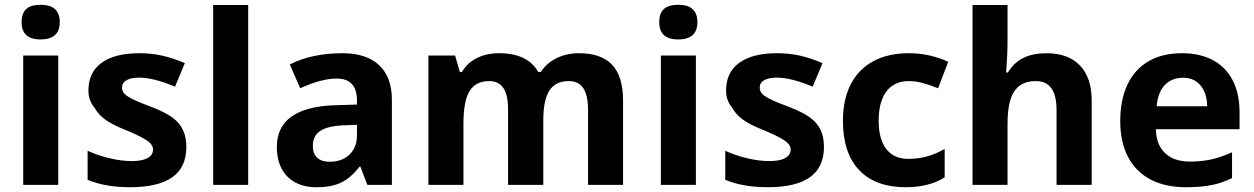

<svg xmlns="http://www.w3.org/2000/svg" viewBox="-20 -781 5298 811"><path d="M226.1 0H78.1V-546.4H226.1ZM71.3 -687Q71.3 -724.6 90.6 -742.7Q109.9 -760.7 151.4 -760.7Q192.9 -760.7 212.6 -742.2Q232.4 -723.6 232.4 -687Q232.4 -650.9 211.9 -632.6Q191.4 -614.3 151.4 -614.3Q71.3 -614.3 71.3 -687Z M350.1 -21.5V-144Q394 -124 443.8 -112.3Q493.7 -100.6 536.6 -100.6Q580.6 -100.6 603.5 -113.3Q626.5 -126 626.5 -149.9Q626.5 -171.9 594.2 -191.7Q562 -211.4 502 -235.4Q452.6 -255.4 423.8 -276.4Q395 -297.4 379.9 -325.2Q366.7 -340.8 360.1 -358.6Q353.5 -376.5 353.5 -398.4Q353.5 -475.6 409.4 -515.9Q465.3 -556.2 568.4 -556.2Q620.1 -556.2 666 -545.9Q711.9 -535.6 760.7 -514.2L719.2 -414.6Q678.2 -432.6 638.7 -442.9Q599.1 -453.1 567.9 -453.1Q533.7 -453.1 514.6 -442.4Q495.6 -431.6 495.6 -411.1Q495.6 -390.1 516.1 -376Q534.2 -364.3 555.9 -354.7Q577.6 -345.2 616.7 -330.6Q675.3 -308.1 706.8 -285.6Q738.3 -263.2 752.9 -231.9Q767.1 -201.2 767.1 -160.6Q767.1 -74.2 707.5 -32.2Q647.9 9.8 529.8 9.8Q424.8 9.8 350.1 -21.5Z M1028.3 0H880.4V-759.8H1028.3Z M1531.7 0 1502.4 -76.7H1498.5Q1472.7 -43.9 1446.5 -25.1Q1420.4 -6.3 1389.4 1.7Q1358.4 9.8 1316.4 9.8Q1264.6 9.8 1227.1 -10.5Q1189.5 -30.8 1169.4 -69.1Q1149.4 -107.4 1149.4 -160.6Q1149.4 -244.6 1211.4 -288.6Q1273.4 -332.5 1393.1 -336.4L1487.8 -339.4V-355.5Q1487.8 -402.3 1466.6 -425.8Q1445.3 -449.2 1401.9 -449.2Q1337.4 -449.2 1248 -408.2L1204.1 -508.8Q1297.4 -556.2 1426.8 -556.2Q1527.8 -556.2 1581.5 -505.6Q1635.3 -455.1 1635.3 -359.9V0ZM1487.8 -208V-253.9L1429.2 -251.5Q1362.8 -248.5 1332 -227.5Q1301.3 -206.5 1301.3 -164.6Q1301.3 -131.8 1319.8 -114.7Q1338.4 -97.7 1374 -97.7Q1407.2 -97.7 1433.1 -111.3Q1459 -125 1473.4 -149.9Q1487.8 -174.8 1487.8 -208Z M1789.6 -546.4H1902.3L1922.4 -476.6H1931.2Q1952.6 -515.1 1993.9 -535.6Q2035.2 -556.2 2087.4 -556.2Q2209 -556.2 2253.4 -477.1H2264.6Q2288.6 -514.6 2331.1 -535.4Q2373.5 -556.2 2425.3 -556.2Q2520 -556.2 2565.9 -507.1Q2611.8 -458 2611.8 -356V0H2463.9V-314.9Q2463.9 -377.9 2444.1 -408.2Q2424.3 -438.5 2382.3 -438.5Q2326.2 -438.5 2300.3 -397.9Q2274.9 -357.9 2274.9 -273.9V0H2126V-319.3Q2126 -379.4 2106.4 -408.9Q2086.9 -438.5 2045.9 -438.5Q1988.8 -438.5 1962.9 -395Q1937.5 -353.5 1937.5 -257.3V0H1789.6Z M2919.4 0H2771.5V-546.4H2919.4ZM2764.6 -687Q2764.6 -724.6 2783.9 -742.7Q2803.2 -760.7 2844.7 -760.7Q2886.2 -760.7 2906 -742.2Q2925.8 -723.6 2925.8 -687Q2925.8 -650.9 2905.3 -632.6Q2884.8 -614.3 2844.7 -614.3Q2764.6 -614.3 2764.6 -687Z M3043.5 -21.5V-144Q3087.4 -124 3137.2 -112.3Q3187 -100.6 3230 -100.6Q3273.9 -100.6 3296.9 -113.3Q3319.8 -126 3319.8 -149.9Q3319.8 -171.9 3287.6 -191.7Q3255.4 -211.4 3195.3 -235.4Q3146 -255.4 3117.2 -276.4Q3088.4 -297.4 3073.2 -325.2Q3060.1 -340.8 3053.5 -358.6Q3046.9 -376.5 3046.9 -398.4Q3046.9 -475.6 3102.8 -515.9Q3158.7 -556.2 3261.7 -556.2Q3313.5 -556.2 3359.4 -545.9Q3405.3 -535.6 3454.1 -514.2L3412.6 -414.6Q3371.6 -432.6 3332 -442.9Q3292.5 -453.1 3261.2 -453.1Q3227.1 -453.1 3208 -442.4Q3189 -431.6 3189 -411.1Q3189 -390.1 3209.5 -376Q3227.5 -364.3 3249.3 -354.7Q3271 -345.2 3310.1 -330.6Q3368.7 -308.1 3400.1 -285.6Q3431.6 -263.2 3446.3 -231.9Q3460.4 -201.2 3460.4 -160.6Q3460.4 -74.2 3400.9 -32.2Q3341.3 9.8 3223.1 9.8Q3118.2 9.8 3043.5 -21.5Z M3540.5 -270.5Q3540.5 -360.8 3573.5 -424.8Q3606.4 -488.8 3668.9 -522.5Q3731.4 -556.2 3819.3 -556.2Q3906.2 -556.2 3985.4 -520L3942.4 -408.2Q3903.8 -423.3 3875.5 -430.9Q3847.2 -438.5 3818.8 -438.5Q3777.8 -438.5 3748 -418Q3720.2 -398.4 3705.8 -361.3Q3691.4 -324.2 3691.4 -271.5Q3691.4 -181.6 3732.9 -141.1Q3764.2 -109.9 3817.4 -109.9Q3898.4 -109.9 3970.2 -151.9V-31.7Q3903.8 9.8 3806.2 9.8Q3677.2 9.8 3608.9 -62.7Q3540.5 -135.3 3540.5 -270.5Z M4087.9 -759.8H4235.8V-611.8Q4235.8 -550.3 4230 -474.6H4236.8Q4264.2 -518.1 4304 -537.1Q4343.8 -556.2 4399.9 -556.2Q4492.2 -556.2 4541.7 -504.4Q4591.3 -452.6 4591.3 -356V0H4442.9V-314.5Q4442.9 -377.4 4421.1 -408Q4399.4 -438.5 4355 -438.5Q4306.2 -438.5 4277.8 -411.6Q4256.3 -391.1 4246.1 -353.5Q4235.8 -315.9 4235.8 -258.3V0H4087.9Z M4711.9 -269.5Q4711.9 -359.9 4742.7 -424.3Q4773.4 -488.8 4831.8 -522.5Q4890.1 -556.2 4972.2 -556.2Q5048.8 -556.2 5103.5 -526.9Q5158.2 -497.6 5187 -441.4Q5215.8 -385.3 5215.8 -306.2V-235.4H4862.3Q4863.8 -169.9 4901.1 -134.3Q4938.5 -98.6 5005.4 -98.6Q5054.7 -98.6 5094.5 -107.2Q5134.3 -115.7 5184.1 -137.7V-28.8Q5140.1 -7.3 5095.5 1.2Q5050.8 9.8 4989.3 9.8Q4901.9 9.8 4839.6 -22.9Q4777.3 -55.7 4744.6 -118.4Q4711.9 -181.2 4711.9 -269.5ZM4977.1 -452.6Q4929.7 -452.6 4900.1 -421.9Q4870.6 -391.1 4865.7 -332H5079.1Q5078.1 -387.7 5051 -420.2Q5023.9 -452.6 4977.1 -452.6Z"/></svg>

Font: Viking Open Sans
Style: Bold
Weight: 700
Foundry: Ascender Corporation
Version: Version 2.001